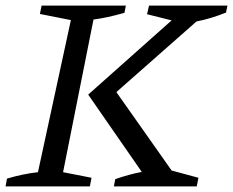

<svg xmlns="http://www.w3.org/2000/svg" viewBox="-31 -668 835 688"><path d="M-11 0 -6 -28Q51 -45 105 -51L223 -596L112 -618L118 -648H420L415 -622Q379 -612 353 -606.5Q327 -601 304 -598L195 -51L297 -31L291 0ZM377 0 382 -26Q430 -43 477 -52L285 -329L584 -595L496 -617L503 -648H784L779 -623Q724 -601 673 -591L386 -338L584 -57L680 -31L674 0Z"/></svg>

Font: Piazzolla
Style: Italic
Weight: 400
Italic angle: -11.3°
Designer: Juan Pablo del Peral
Foundry: Huerta Tipografica
Version: Version 1.330